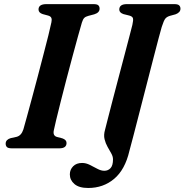

<svg xmlns="http://www.w3.org/2000/svg" viewBox="-20 -720 896 932"><path d="M241.5 -88.5Q235 -60.5 257.5 -55L282.5 -48.5Q303 -41.5 303 -26Q303 0 268 0H37.5Q19.5 0 13.5 -6.2Q7.5 -12.5 7.5 -22.5Q7.5 -33 14.2 -39.8Q21 -46.5 32 -49.5L59.5 -55.5Q83.5 -61 93.5 -92Q99.5 -113 110.5 -153Q121.5 -193 135.2 -244Q149 -295 163.5 -350Q178 -405 191.2 -456.2Q204.5 -507.5 214.8 -548.2Q225 -589 229.5 -611.5Q232.5 -625 229.2 -633Q226 -641 213.5 -644.5L187.5 -651.5Q167 -658 167 -674Q167 -700 205.5 -700H434Q451.5 -700 457.5 -694Q463.5 -688 463.5 -678Q463.5 -658.5 437.5 -650.5L409 -643Q395.5 -639.5 389 -633Q382.5 -626.5 377.5 -610.5Q370.5 -587 358.5 -543.5Q346.5 -500 331.8 -445.5Q317 -391 302.2 -334Q287.5 -277 274.5 -226Q261.5 -175 252.8 -138.2Q244 -101.5 241.5 -88.5ZM765 -589Q761 -576 750 -534.5Q739 -493 723.8 -434Q708.5 -375 691.5 -308.5Q674.5 -242 658 -178.5Q641.5 -115 628.5 -64.2Q615.5 -13.5 608 13Q587 103.5 534.2 148Q481.5 192.5 408 192.5Q363.5 192.5 341.2 173.2Q319 154 319 126.5Q319 103.5 335 87.2Q351 71 378.5 71Q397.5 71 416.2 80.5Q435 90 452.8 99.5Q470.5 109 486.5 109Q504.5 109 516.5 96.2Q528.5 83.5 528.5 53.5Q528.5 39.5 520.2 24.8Q512 10 502.2 -7Q492.5 -24 487.5 -44.5Q482.5 -65 490 -90.5Q493 -103 502.8 -141Q512.5 -179 526.2 -231.8Q540 -284.5 555.2 -342.2Q570.5 -400 584.5 -453.2Q598.5 -506.5 608.8 -545.8Q619 -585 622.5 -599Q628 -623 625.2 -631.8Q622.5 -640.5 607.5 -644.5L579.5 -651.5Q559 -658.5 559 -673.5Q559 -700 596 -700H826.5Q843.5 -700 849.8 -693.8Q856 -687.5 856 -678Q856 -667.5 849 -660.8Q842 -654 832 -650.5L804.5 -643Q789.5 -638.5 782.2 -629.2Q775 -620 765 -589Z"/></svg>

Font: Fraunces 9pt S000 SemiBold
Style: Italic
Weight: 600
Italic angle: -16°
Version: Version 1.000; ttfautohint (v1.8.3)